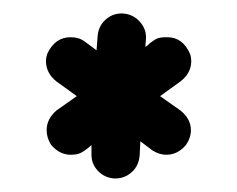

<svg xmlns="http://www.w3.org/2000/svg" viewBox="-20 -914 350 284"><path d="M150 -650H149Q134.7 -651 125 -661.1Q115.3 -671.3 115.3 -685.1V-699.5Q112.9 -697.5 111.4 -696Q105 -690.6 99.5 -687.9Q94.1 -685.1 84.7 -685.1Q67.8 -685.1 55.4 -700Q49 -710.4 49 -721.3Q49 -738.1 63.4 -750.5L93.6 -771.8L63.4 -793.6Q48 -805.9 48 -823.8Q48 -828.7 50 -834.7Q61.4 -858.9 84.2 -858.9H85.1Q97 -858.9 105.4 -852.5L122.8 -839.6L124.3 -859.4Q125.2 -874.8 135.6 -884.4Q146 -894.1 159.9 -894.1H161.4Q176.2 -893.1 186.1 -882.7Q196 -872.3 196 -858.4L195 -844.6Q199 -847 201 -849.5Q206.4 -854 211.1 -856.4Q215.8 -858.9 225.2 -858.9H227.7Q250.5 -858.9 261.4 -833.7Q262.9 -828.2 262.9 -823.8Q262.9 -805.9 247 -793.6L216.8 -771.8L247 -750.5Q262.4 -738.1 262.4 -721.3Q262.4 -710.4 255.4 -700Q243.1 -685.1 226.2 -685.1Q215.3 -685.1 205.4 -691.6L187.6 -705L186.6 -684.7Q185.6 -669.3 175.2 -659.7Q164.9 -650 150 -650Z"/></svg>

Font: AKL FREE 002
Style: Regular
Weight: 400
Designer: AKL
Foundry: AKL
Version: Version 1.00;August 17, 2024;FontCreator 13.0.0.2675 64-bit